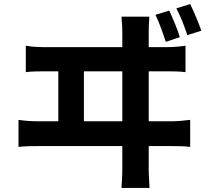

<svg xmlns="http://www.w3.org/2000/svg" viewBox="-20 -868 1040 945"><path d="M813 -816 745 -795C765 -754 782 -705 796 -662L865 -685C854 -723 831 -777 813 -816ZM916 -848 848 -827C869 -787 888 -738 902 -695L971 -717C958 -755 935 -809 916 -848ZM107 -643V-513C140 -517 175 -517 206 -517H267V-271H170C139 -271 103 -273 71 -278V-145C105 -149 140 -149 170 -149H582V-36C582 -26 582 2 578 57H716C712 0 712 -30 712 -38V-149H823C846 -149 888 -149 916 -145V-278C890 -275 858 -271 823 -271H712V-517H800C822 -517 864 -517 893 -513V-643C866 -639 835 -636 800 -636H712V-708C712 -721 712 -745 715 -786H578C582 -740 582 -722 582 -708V-636H206C175 -636 139 -637 107 -643ZM582 -271H393V-517H582Z"/></svg>

Font: Noto Sans TC
Style: Bold
Weight: 700
Designer: Ryoko NISHIZUKA 西塚涼子 (kana, bopomofo & ideographs); Paul D. Hunt (Latin, Greek & Cyrillic); Sandoll Communications 산돌커뮤니
Foundry: Adobe
Version: Version 2.004;hotconv 1.0.118;makeotfexe 2.5.65603